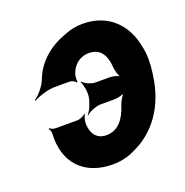

<svg xmlns="http://www.w3.org/2000/svg" viewBox="-104 -633 711 738"><g transform="rotate(-20 251.5 -264.0)"><path d="M236 10C269 10 299 3 327 -11C415 -50 480 -134 497 -257L499 -271C504 -308 504 -343 497 -375C480 -470 415 -538 310 -538C284 -538 259 -533 235 -523C174 -502 117 -459 91 -392C82 -367 56 -336 38 -325L39 -321C57 -333 100 -346 126 -346H188C197 -346 210 -339 213 -333L216 -335C214 -341 216 -361 219 -369C232 -404 260 -424 294 -424C343 -424 361 -388 364 -341C365 -324 373 -300 381 -292L383 -295C375 -303 352 -309 338 -309H280C263 -309 236 -321 229 -332L227 -329C234 -318 240 -286 237 -266C234 -246 221 -214 210 -203L211 -200C222 -211 252 -223 269 -223H326C341 -223 364 -229 375 -237L373 -241C364 -233 348 -208 343 -191C327 -142 300 -104 251 -104C213 -104 193 -130 191 -169C190 -180 195 -202 200 -208L199 -211C193 -204 176 -196 165 -196H75C67 -196 56 -201 52 -205L50 -202C53 -198 58 -189 57 -181C50 -62 120 10 236 10Z"/></g></svg>

Font: Asimov
Style: EdgeNarIt
Weight: 500
Designer: Google
Version: Version 2.000980: 2014